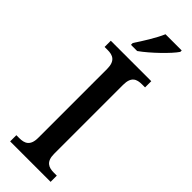

<svg xmlns="http://www.w3.org/2000/svg" viewBox="-306 -947 963 963"><g transform="rotate(45 175.5 -465.5)"><path d="M118 -784V-771H162C216 -809 295 -886 318 -921V-931H203C184 -886 146 -826 118 -784ZM32 0H319V-44H298C261 -44 232 -56 232 -112V-601C232 -659 260 -670 298 -670H319V-714H32V-670H53C89 -670 119 -659 119 -601V-112C119 -55 89 -44 53 -44H32Z"/></g></svg>

Font: Noto Serif Lao SemiCondensed Medium
Style: Regular
Weight: 500
Width: 4
Designer: Monotype Design Team
Foundry: Monotype Imaging Inc.
Version: Version 2.003